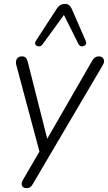

<svg xmlns="http://www.w3.org/2000/svg" viewBox="-20 -782 556 988"><path d="M117 186Q98 186 93 173Q88 160 99 142L183 -2L64 -447Q59 -467 67 -479.5Q75 -492 93 -492Q106 -492 112.5 -485Q119 -478 123 -463L223 -68L454 -469Q467 -492 488 -492Q506 -492 513 -478.5Q520 -465 509 -447L150 163Q144 175 136.5 180.5Q129 186 117 186ZM421 -572Q427 -559 419.5 -551Q412 -543 401 -543.5Q390 -544 384 -555L309 -705L199 -554Q191 -543 180 -543.5Q169 -544 163 -552Q157 -560 166 -574L272 -737Q281 -751 291.5 -756.5Q302 -762 314 -762Q338 -762 349 -737Z"/></svg>

Font: Nunito Light
Style: Italic
Weight: 300
Italic angle: -9°
Designer: Vernon Adams
Foundry: Vernon Adams
Version: Version 3.601; ttfautohint (v1.8.2.53-6de2)